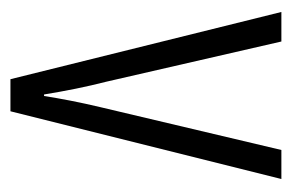

<svg xmlns="http://www.w3.org/2000/svg" viewBox="-118 -454 572 377"><g transform="rotate(90 168.5 -266.0)"><path d="M136 0H199L332 -532H275L191 -177C181 -135 174 -98 169 -66H166C159 -109 151 -149 141 -188L62 -532H4Z"/></g></svg>

Font: Noto Sans Bengali ExtraCondensed Light
Style: Regular
Weight: 300
Width: 2
Designer: Joana Ranito - Universal Thirst; Jelle Bosma - Monotype Design Team
Foundry: Universal Thirst ehf.
Version: Version 3.000